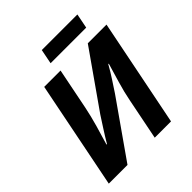

<svg xmlns="http://www.w3.org/2000/svg" viewBox="-218 -954 1097 1097"><g transform="rotate(-45 331.0 -405.0)"><path d="M28.6 0 158.6 -651.8H290.6L240.7 -401.9Q229.2 -345.2 211.2 -282.2Q193.2 -219.1 177.1 -167H181.1Q205.4 -208.2 227.8 -242.8Q250.2 -277.4 273.1 -313L510.8 -651.8H661.9L531.5 0H399.9L449.8 -249.8Q460.8 -307.5 479.1 -368.7Q497.4 -429.8 513.4 -484.8H509.4Q486.1 -443.2 463.7 -409.3Q441.3 -375.4 417.4 -338.8L179.8 0ZM280 -721.6 297.5 -810.3H585.2L567.7 -721.6Z"/></g></svg>

Font: Source Sans 3 VF
Style: Italic
Weight: 200
Italic angle: -11°
Designer: Paul D. Hunt
Foundry: Adobe Systems Incorporated
Version: Version 3.042;hotconv 1.0.118;makeotfexe 2.5.65603